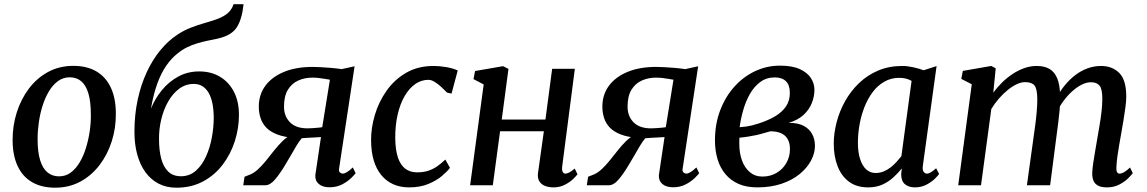

<svg xmlns="http://www.w3.org/2000/svg" viewBox="-20 -882 5460 914"><path d="M329 -568.5Q394 -568.5 439 -542Q484 -515.5 507.8 -464.5Q531.5 -413.5 531.5 -340.5Q532 -272 511.8 -208.8Q491.5 -145.5 453.5 -95.8Q415.5 -46 362 -17.2Q308.5 11.5 242.5 11.5Q178.5 11.5 133.2 -14.5Q88 -40.5 64.2 -91Q40.5 -141.5 40 -213Q39.5 -283 59.8 -346.8Q80 -410.5 117.8 -460.5Q155.5 -510.5 209 -539.5Q262.5 -568.5 329 -568.5ZM312 -514Q280.5 -514 255.8 -495.8Q231 -477.5 212.8 -447Q194.5 -416.5 182.5 -378.2Q170.5 -340 164.8 -299.2Q159 -258.5 159 -220Q159 -158 171.2 -118.8Q183.5 -79.5 206.5 -61Q229.5 -42.5 261 -42.5Q292.5 -42.5 316.8 -60.5Q341 -78.5 359.2 -109Q377.5 -139.5 389.2 -177.8Q401 -216 407 -256.8Q413 -297.5 412.5 -336Q412.5 -398 400.8 -437.2Q389 -476.5 366.8 -495.2Q344.5 -514 312 -514Z M1139.5 -862 1134 -824.5Q1126.5 -787.5 1113.5 -762.5Q1100.5 -737.5 1077 -722Q1053.5 -706.5 1013.5 -697.5Q1004 -695.5 993 -693.2Q982 -691 969.5 -688.5Q945.5 -683.5 920.5 -676.2Q895.5 -669 871.2 -657.2Q847 -645.5 824 -626.5Q796 -604.5 771.8 -569.8Q747.5 -535 729 -484.5Q710.5 -434 698.5 -364.5Q717.5 -412 750.2 -452.2Q783 -492.5 828 -517.2Q873 -542 928.5 -542Q984.5 -542 1027 -516.8Q1069.5 -491.5 1093.5 -445.2Q1117.5 -399 1117.5 -335Q1117.5 -271.5 1097.8 -209.8Q1078 -148 1040 -98Q1002 -48 946.5 -18.2Q891 11.5 820 11.5Q772 11.5 735 -7.8Q698 -27 672.5 -62Q647 -97 633.5 -145.8Q620 -194.5 620 -254.5Q620 -336 635.5 -407.5Q651 -479 678.5 -538.2Q706 -597.5 743 -642.5Q780 -687.5 823 -716Q854.5 -737 886.5 -749.5Q918.5 -762 949 -770.8Q979.5 -779.5 1006 -788.5Q1032.5 -797.5 1053 -810.8Q1073.5 -824 1085.5 -846.5L1092 -862ZM903 -482.5Q864 -482.5 833.2 -459.8Q802.5 -437 780.8 -399Q759 -361 747.8 -314.5Q736.5 -268 737 -220Q737 -167.5 747.2 -127.8Q757.5 -88 780.5 -65.5Q803.5 -43 841.5 -43Q882.5 -43 912 -69Q941.5 -95 960.5 -136.8Q979.5 -178.5 988.5 -227.5Q997.5 -276.5 997.5 -323Q996.5 -402.5 971.8 -442.5Q947 -482.5 903 -482.5Z M1659.5 -85 1673 -57.5Q1668.5 -51 1651.8 -34.5Q1635 -18 1608.8 -4.2Q1582.5 9.5 1549 9.5Q1516 9.5 1497.8 -6Q1479.5 -21.5 1481 -48L1508 -229.5Q1496 -228.5 1479 -227.8Q1462 -227 1445.2 -226Q1428.5 -225 1416.5 -224Q1404.5 -210 1392 -189.5Q1379.5 -169 1365.5 -144Q1351.5 -119 1335 -92.5Q1312.5 -55 1289.2 -27.5Q1266 0 1242 0H1138L1144 -40.5L1164 -48.5Q1186 -56 1206 -74Q1226 -92 1245 -115.5Q1264 -139 1283.2 -163.5Q1302.5 -188 1322.8 -208.2Q1343 -228.5 1365 -240L1383.5 -225.5Q1333 -229 1299.5 -242Q1266 -255 1247 -275.2Q1228 -295.5 1220 -321Q1212 -346.5 1212 -374Q1212 -431.5 1243.2 -473.8Q1274.5 -516 1332 -539.8Q1389.5 -563.5 1468 -563.5Q1483 -563.5 1506.5 -562.2Q1530 -561 1556.5 -558.8Q1583 -556.5 1606.5 -553L1668 -566.5L1594 -78.5Q1592 -66 1598.5 -60.8Q1605 -55.5 1611 -55.5Q1620 -55.5 1632 -62.8Q1644 -70 1659.5 -85ZM1514 -276.5 1550.5 -502.5Q1543.5 -503.5 1528.8 -506.2Q1514 -509 1497.2 -510.8Q1480.5 -512.5 1467.5 -512.5Q1431 -512.5 1400 -498.8Q1369 -485 1350.5 -454.8Q1332 -424.5 1332 -374.5Q1332 -328.5 1360.5 -299.8Q1389 -271 1443.5 -271Q1454 -271 1468.5 -272Q1483 -273 1496 -274.2Q1509 -275.5 1514 -276.5Z M1927.5 10Q1843.5 10 1795.2 -48.5Q1747 -107 1746.5 -214Q1746 -273 1764.5 -335Q1783 -397 1820.2 -450Q1857.5 -503 1913.5 -535.5Q1969.5 -568 2044 -568Q2072 -568 2104.5 -562.5Q2137 -557 2159 -546.5L2129.5 -436.5L2108.5 -441Q2096 -454 2080.5 -468.2Q2065 -482.5 2049 -492.2Q2033 -502 2019.5 -502Q1985.5 -502 1956.5 -481.8Q1927.5 -461.5 1906 -424.2Q1884.5 -387 1872.8 -335.8Q1861 -284.5 1861.5 -222.5Q1862.5 -167 1874.5 -131.5Q1886.5 -96 1909.5 -78.8Q1932.5 -61.5 1966 -61.5Q1996.5 -61.5 2019.8 -69.5Q2043 -77.5 2062.5 -91.2Q2082 -105 2100 -122.5L2122 -83Q2109.5 -66 2083.5 -44Q2057.5 -22 2018.5 -6Q1979.5 10 1927.5 10Z M2656.5 -91.5Q2654 -73 2658.5 -64.2Q2663 -55.5 2670.5 -55.5Q2679.5 -55.5 2689.5 -60.8Q2699.5 -66 2716 -79.5L2729 -52.5Q2724.5 -45.5 2709.2 -30.5Q2694 -15.5 2669.5 -2.8Q2645 10 2615 10Q2591 10 2573.2 2.5Q2555.5 -5 2546.8 -20.2Q2538 -35.5 2541 -57.5L2569 -257H2360.5L2326 0H2218L2282.5 -480L2234 -505.5L2241.5 -544L2375 -567L2400.5 -554L2368.5 -313H2576.5L2608.5 -554.5H2716.5Z M3295 -85 3308.5 -57.5Q3304 -51 3287.2 -34.5Q3270.5 -18 3244.2 -4.2Q3218 9.5 3184.5 9.5Q3151.5 9.5 3133.2 -6Q3115 -21.5 3116.5 -48L3143.5 -229.5Q3131.5 -228.5 3114.5 -227.8Q3097.5 -227 3080.8 -226Q3064 -225 3052 -224Q3040 -210 3027.5 -189.5Q3015 -169 3001 -144Q2987 -119 2970.5 -92.5Q2948 -55 2924.8 -27.5Q2901.5 0 2877.5 0H2773.5L2779.5 -40.5L2799.5 -48.5Q2821.5 -56 2841.5 -74Q2861.5 -92 2880.5 -115.5Q2899.5 -139 2918.8 -163.5Q2938 -188 2958.2 -208.2Q2978.5 -228.5 3000.5 -240L3019 -225.5Q2968.5 -229 2935 -242Q2901.5 -255 2882.5 -275.2Q2863.5 -295.5 2855.5 -321Q2847.5 -346.5 2847.5 -374Q2847.5 -431.5 2878.8 -473.8Q2910 -516 2967.5 -539.8Q3025 -563.5 3103.5 -563.5Q3118.5 -563.5 3142 -562.2Q3165.5 -561 3192 -558.8Q3218.5 -556.5 3242 -553L3303.5 -566.5L3229.5 -78.5Q3227.5 -66 3234 -60.8Q3240.5 -55.5 3246.5 -55.5Q3255.5 -55.5 3267.5 -62.8Q3279.5 -70 3295 -85ZM3149.5 -276.5 3186 -502.5Q3179 -503.5 3164.2 -506.2Q3149.5 -509 3132.8 -510.8Q3116 -512.5 3103 -512.5Q3066.5 -512.5 3035.5 -498.8Q3004.5 -485 2986 -454.8Q2967.5 -424.5 2967.5 -374.5Q2967.5 -328.5 2996 -299.8Q3024.5 -271 3079 -271Q3089.5 -271 3104 -272Q3118.5 -273 3131.5 -274.2Q3144.5 -275.5 3149.5 -276.5Z M3585 10Q3534 10 3496.5 -6.2Q3459 -22.5 3433.8 -52.5Q3408.5 -82.5 3396 -123.5Q3383.5 -164.5 3383.5 -213.5Q3383.5 -292 3408.5 -357.2Q3433.5 -422.5 3476.5 -470Q3519.5 -517.5 3575.2 -543.5Q3631 -569.5 3693 -569.5Q3751.5 -569.5 3787.5 -553Q3823.5 -536.5 3840.2 -510.5Q3857 -484.5 3857 -455Q3857 -423 3844.8 -391.8Q3832.5 -360.5 3805.8 -335.5Q3779 -310.5 3734.5 -297Q3779 -297.5 3806.2 -282.8Q3833.5 -268 3846.5 -243.2Q3859.5 -218.5 3859.5 -188Q3859.5 -152.5 3840.8 -117.5Q3822 -82.5 3786.8 -53.5Q3751.5 -24.5 3700.5 -7.2Q3649.5 10 3585 10ZM3609.5 -41.5Q3647 -41.5 3676.5 -58.8Q3706 -76 3723.2 -105.8Q3740.5 -135.5 3740.5 -172.5Q3740.5 -200.5 3729.8 -219.5Q3719 -238.5 3698.2 -247.8Q3677.5 -257 3647.5 -257Q3640.5 -255.5 3630 -252.2Q3619.5 -249 3606.8 -245.5Q3594 -242 3581 -239Q3563.5 -235.5 3543.2 -232Q3523 -228.5 3500 -226.5Q3499.5 -218.5 3499.5 -210.5Q3499.5 -202.5 3499.5 -195Q3499.5 -153 3512.2 -118Q3525 -83 3549.8 -62.2Q3574.5 -41.5 3609.5 -41.5ZM3501 -276.5Q3517.5 -277.5 3531.5 -279.5Q3545.5 -281.5 3560 -285Q3574.5 -288.5 3591 -294Q3636 -308.5 3669.5 -328.2Q3703 -348 3721.5 -375.2Q3740 -402.5 3740 -439.5Q3740 -477 3721.5 -495.2Q3703 -513.5 3668.5 -513.5Q3628.5 -513.5 3599 -491.5Q3569.5 -469.5 3549.5 -434Q3529.5 -398.5 3517.8 -357Q3506 -315.5 3501 -276.5Z M4373.5 -95.5Q4370 -73 4376.8 -64.2Q4383.5 -55.5 4392.5 -55.5Q4401 -55.5 4411.2 -61.8Q4421.5 -68 4436.5 -81L4450.5 -54Q4446.5 -47 4430.8 -31.5Q4415 -16 4390.5 -3Q4366 10 4335 10Q4306 10 4288 -5Q4270 -20 4270 -53L4273 -80Q4255.5 -58.5 4233 -37.8Q4210.5 -17 4181 -3.5Q4151.5 10 4113 10Q4057 10 4020.8 -17.5Q3984.5 -45 3966.8 -92.2Q3949 -139.5 3949 -197.5Q3949 -248 3962.8 -300.5Q3976.5 -353 4003.2 -400.8Q4030 -448.5 4069.2 -486.2Q4108.5 -524 4160.2 -546Q4212 -568 4275 -568Q4299 -568 4327.5 -561.8Q4356 -555.5 4377 -547.5L4438.5 -567.5ZM4319.5 -497Q4306.5 -504.5 4291.8 -508Q4277 -511.5 4261 -511.5Q4221.5 -511.5 4189.8 -493.2Q4158 -475 4134.5 -443.8Q4111 -412.5 4095.2 -372.5Q4079.5 -332.5 4071.8 -288.8Q4064 -245 4064 -203Q4064 -156 4074.8 -123.8Q4085.5 -91.5 4104.2 -75Q4123 -58.5 4148 -58.5Q4169 -58.5 4187 -66Q4205 -73.5 4220.5 -85.8Q4236 -98 4248.5 -112Q4261 -126 4271 -138.5Z M4720 -557 4708.5 -440.5Q4727 -466.5 4750.5 -489.5Q4774 -512.5 4801 -530.2Q4828 -548 4856.8 -558Q4885.5 -568 4915 -568Q4951.5 -568 4975.8 -554Q5000 -540 5012.8 -509.2Q5025.5 -478.5 5026.5 -428Q5027 -422.5 5026.8 -416.5Q5026.5 -410.5 5026.2 -404.5Q5026 -398.5 5025.5 -391.5L5008.5 -414.5Q5026 -448 5049 -476Q5072 -504 5099.2 -524.8Q5126.5 -545.5 5157.5 -556.8Q5188.5 -568 5221.5 -568Q5274.5 -568 5308 -534.8Q5341.5 -501.5 5341.5 -422Q5341.5 -402 5337.5 -371.5Q5333.5 -341 5328 -308Q5322.5 -275 5317.5 -247Q5313 -221.5 5308 -193Q5303 -164.5 5299.2 -137Q5295.5 -109.5 5294.5 -87.5Q5293.5 -70 5297.5 -62.8Q5301.5 -55.5 5309 -55.5Q5319.5 -55.5 5330.8 -62Q5342 -68.5 5359.5 -84.5L5372.5 -57.5Q5367.5 -50.5 5351.5 -34.2Q5335.5 -18 5309.5 -4Q5283.5 10 5249.5 10Q5221.5 10 5206.2 1.2Q5191 -7.5 5185 -22.8Q5179 -38 5179.5 -57.5Q5180 -77 5184 -104.8Q5188 -132.5 5193.5 -163Q5199 -193.5 5203.5 -222Q5208 -249 5213.8 -282Q5219.5 -315 5223.5 -349Q5227.5 -383 5227.5 -412Q5227.5 -458.5 5214.2 -474.5Q5201 -490.5 5173 -490.5Q5152.5 -490.5 5129.8 -479.2Q5107 -468 5084.2 -447.5Q5061.5 -427 5041.5 -399.8Q5021.5 -372.5 5007 -340.5L5027 -404.5Q5026.5 -381.5 5023.8 -353.8Q5021 -326 5017.8 -298.8Q5014.5 -271.5 5011 -247L4979 0H4868.5L4899 -220Q4903 -248 4907.5 -281.2Q4912 -314.5 4915 -348.2Q4918 -382 4918 -411Q4917.5 -459.5 4904.5 -475.2Q4891.5 -491 4859.5 -491Q4841 -491 4819.8 -481Q4798.5 -471 4776.8 -453.2Q4755 -435.5 4735 -412.5Q4715 -389.5 4699 -363L4650 0H4541.5L4606 -481L4556 -506.5L4563.5 -544.5L4698.5 -568Z"/></svg>

Font: Merriweather Medium
Style: Italic
Weight: 500
Italic angle: -7.8°
Version: Version 2.101